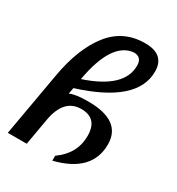

<svg xmlns="http://www.w3.org/2000/svg" viewBox="-184 -872 924 1004"><g transform="rotate(30 278.0 -370.5)"><path d="M200.2 -427.2Q419.9 -500 419.9 -634.3Q419.9 -686.5 371.1 -686.5Q244.1 -674.8 200.2 -427.2ZM284.2 17.1V-12.7Q379.4 -80.1 379.4 -187Q379.4 -293 281.7 -293Q176.8 -293 152.3 -154.3L124 7.3H9.8L77.6 -377.9Q108.4 -554.7 187.5 -656.2Q266.6 -757.8 398.4 -757.8Q516.6 -757.8 516.6 -654.3Q516.6 -468.8 189.9 -366.7L183.1 -329.6Q214.8 -345.2 292.5 -345.2Q493.7 -345.2 493.7 -201.7Q493.7 -35.2 284.2 17.1Z"/></g></svg>

Font: Kelvinch
Style: Bold Italic
Weight: 700
Italic angle: -10°
Designer: Paul James Miller
Foundry: High-Logic / Made with FontCreator
Version: Version 3.30 September 23, 2016